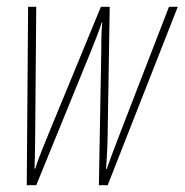

<svg xmlns="http://www.w3.org/2000/svg" viewBox="-20 -546 545 567"><path d="M59 1H87L247 -391C260 -423 271 -451 281 -481H282C279 -450 279 -416 279 -390L272 1H298L505 -526H479L334 -151C319 -112 306 -78 295 -47H293C296 -81 298 -130 298 -156L304 -526H278L128 -162C113 -125 93 -78 84 -48H82C83 -83 84 -118 84 -157L87 -526H63Z"/></svg>

Font: Noto Sans ExtraCondensed Thin
Style: Italic
Weight: 100
Width: 2
Italic angle: -12°
Designer: Monotype Design Team
Foundry: Monotype Imaging Inc.
Version: Version 2.013